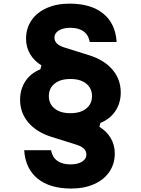

<svg xmlns="http://www.w3.org/2000/svg" viewBox="-20 -839 790 1077"><path d="M374.4 -683.1Q334.3 -683.1 309.9 -668Q285.4 -652.9 285.4 -628.1Q285.4 -608.7 299.2 -595.1Q312.9 -581.5 342.1 -572.4L481.1 -528.8Q565 -502.5 611.1 -448Q657.3 -393.5 657.3 -320.5Q657.3 -260.9 626.9 -215.6Q596.6 -170.4 541.6 -149L373 -200.2V-204.2H377Q431.5 -204.2 463.7 -230.2Q496 -256.2 496 -300Q496 -343.8 463.7 -369.8Q431.5 -395.8 377 -395.8H373L206.4 -449L212.4 -472.3Q170.4 -498.3 148.3 -536.7Q126.1 -575.2 126.1 -621.5Q126.1 -679.8 156.4 -724.6Q186.7 -769.3 242.3 -794Q297.9 -818.6 370.5 -818.6Q490.6 -818.6 559.1 -762.8Q627.7 -707 634.3 -603.4H483.7Q476.7 -642.6 448.9 -662.8Q421.2 -683.1 374.4 -683.1ZM375.6 83.1Q415.7 83.1 440.1 68Q464.6 52.9 464.6 28.1Q464.6 8.7 450.8 -4.9Q437.1 -18.5 407.9 -27.6L268.9 -71.2Q185 -97.5 138.9 -152Q92.7 -206.5 92.7 -279.5Q92.7 -339.1 123.1 -384.4Q153.4 -429.6 208.4 -451L377 -399.8V-395.8H373Q318.5 -395.8 286.3 -369.8Q254 -343.8 254 -300Q254 -256.2 286.3 -230.2Q318.5 -204.2 373 -204.2H377L543.6 -151L537.6 -127.7Q579.6 -101.7 601.7 -63.3Q623.9 -24.8 623.9 21.5Q623.9 79.8 593.6 124.6Q563.3 169.3 507.7 194Q452.1 218.6 379.5 218.6Q259.4 218.6 190.9 162.8Q122.3 107 115.7 3.4H266.3Q273.3 42.6 301.1 62.8Q328.8 83.1 375.6 83.1Z"/></svg>

Font: Martian Mono sWd Rg
Style: Regular
Weight: 400
Width: 6
Monospace: yes
Designer: Roman Shamin
Foundry: Evil Martians
Version: Version 1.000